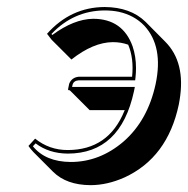

<svg xmlns="http://www.w3.org/2000/svg" viewBox="-20 -462 539 550"><path d="M337.4 -146.5H236.8L180.2 -203.1Q176.8 -203.6 175.3 -204.1Q174.8 -206.1 175.3 -208L178.2 -222.2Q185.5 -240.2 205.6 -242.2H358.4Q363.8 -294.9 347.2 -334Q326.7 -341.3 303.2 -341.3Q247.1 -340.8 184.6 -291.5L127.9 -348.1L114.7 -365.2Q182.6 -441.4 279.8 -441.9Q354 -441.4 397 -399.4L453.1 -342.8Q512.2 -283.7 494.6 -176.3Q493.2 -168.9 492.2 -162.6Q460 -10.3 336.4 46.4Q287.1 68.4 238.8 68.4Q170.4 67.9 132.3 30.3L75.7 -26.4Q67.4 -35.2 61.5 -43.9L80.6 -64.9Q121.1 -32.2 173.8 -32.2Q291 -32.2 336.4 -144.5Q337.4 -146 337.4 -146.5ZM368.2 -240.7 367.2 -231.9H205.6Q191.4 -231 188 -219.7L186.5 -212.9H366.2L363.8 -200.7Q325.2 -22 173.8 -22Q120.1 -22.5 82 -51.3L74.2 -43Q110.4 1.5 182.6 2Q265.6 2 334 -56.6Q403.3 -117.2 425.8 -221.2Q448.7 -329.1 393.1 -388.7Q364.3 -418.5 320.3 -428.2Q301.3 -432.1 279.8 -432.1Q190.9 -431.6 127.4 -364.7L129.9 -361.8Q191.4 -407.2 246.6 -408.2Q331.5 -408.2 359.9 -329.1Q369.6 -300.3 369.6 -267.1Q369.6 -253.4 368.2 -240.7Z"/></svg>

Font: Linux Biolinum Shadow O
Style: Italic
Weight: 400
Italic angle: -12°
Designer: Philipp H. Poll
Foundry: Philipp H. Poll
Version: Version 0.6.2